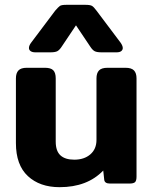

<svg xmlns="http://www.w3.org/2000/svg" viewBox="-20 -761 637 796"><path d="M100 -562Q100 -572 109 -584L209 -717Q222 -732 228.5 -736.5Q235 -741 255 -741H334Q354 -741 361.5 -736.5Q369 -732 380 -717L480 -584Q489 -571 489 -562Q489 -554 482.5 -549Q476 -544 463 -544H402Q381 -544 372 -549Q363 -554 354 -568L295 -656L236 -568Q227 -554 218 -549Q209 -544 188 -544H127Q114 -544 107 -549Q100 -554 100 -562ZM46 -168V-436Q46 -458 56.5 -469Q67 -480 91 -480H166Q191 -480 201 -469.5Q211 -459 211 -436V-174Q211 -135 230.5 -117Q250 -99 288 -99Q329 -99 354.5 -121Q380 -143 380 -181V-436Q380 -458 390.5 -469Q401 -480 426 -480H500Q525 -480 535.5 -469Q546 -458 546 -436V-29Q546 -12 540 -6Q534 0 516 0H436Q413 0 412 -17L408 -54Q342 15 227 15Q145 15 95.5 -31Q46 -77 46 -168Z"/></svg>

Font: Mitr Medium
Style: Regular
Weight: 500
Designer: Thanarat Vachiruckul
Foundry: Cadson Demak
Version: Version 1.002